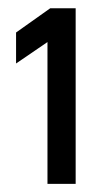

<svg xmlns="http://www.w3.org/2000/svg" viewBox="-20 -868 250 472"><path d="M19.5 -711.9V-788.1L103.5 -847.7H166V-416H96.7V-764.6Z"/></svg>

Font: DINish
Style: Regular
Weight: 400
Designer: Bert Driehuis
Foundry: Playbeing
Version: Version 3.008; git-95204e4c-release